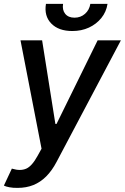

<svg xmlns="http://www.w3.org/2000/svg" viewBox="-52 -751 635 976"><path d="M38.1 204.1Q14.6 204.6 -4.4 200.9Q-23.4 197.3 -32.2 192.4L8.3 106L11.2 106.9Q51.8 119.1 81.1 106.4Q110.4 93.8 139.2 41L159.2 4.9L52.2 -545.9H162.1L229.5 -121.1H235.4L444.3 -545.9H562.5L235.4 72.3Q212.4 116.2 182.9 145.8Q153.3 175.3 117.4 189.7Q81.5 204.1 38.1 204.1ZM315.4 -593.3Q245.6 -593.3 208.5 -631.6Q171.4 -669.9 181.6 -731.4H268.6Q263.7 -700.2 279.5 -680.7Q295.4 -661.1 326.7 -661.1Q357.9 -661.1 380.1 -680.7Q402.3 -700.2 407.2 -731.4H494.6Q488.3 -690.4 463.1 -659.4Q438 -628.4 400.1 -610.8Q362.3 -593.3 315.4 -593.3Z"/></svg>

Font: Inter Tight Medium
Style: Italic
Weight: 500
Italic angle: -9.39999°
Designer: Rasmus Andersson
Foundry: rsms
Version: Version 3.004